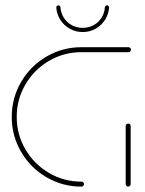

<svg xmlns="http://www.w3.org/2000/svg" viewBox="-20 -694 539 714"><path d="M292.2 -9.3Q292.2 -5.6 289.6 -2.8Q287 0 283 0Q212.6 0 153 -34.8Q93.3 -69.6 58.5 -129.3Q23.7 -188.9 23.7 -259.3Q23.7 -329.6 58.5 -389.3Q93.3 -448.9 153 -483.7Q212.6 -518.5 283 -518.5H457.8Q461.5 -518.5 464.3 -515.7Q467 -513 467 -509.3Q467 -505.6 464.3 -502.8Q461.5 -500 457.8 -500H283Q217.4 -500 162.2 -467.6Q107 -435.2 74.6 -380Q42.2 -324.8 42.2 -259.3Q42.2 -193.7 74.6 -138.5Q107 -83.3 162.2 -50.9Q217.4 -18.5 283 -18.5Q287 -18.5 289.6 -15.9Q292.2 -13.3 292.2 -9.3ZM456.7 0Q453 0 450.2 -2.8Q447.4 -5.6 447.4 -9.3V-225.2Q447.4 -229.3 450.2 -231.9Q453 -234.4 456.7 -234.4Q460.7 -234.4 463.3 -231.9Q465.9 -229.3 465.9 -225.2V-9.3Q465.9 -5.6 463.3 -2.8Q460.7 0 456.7 0ZM189.3 -665.9V-666.7Q189.3 -669.6 191.7 -671.9Q194.1 -674.1 197 -674.1Q200 -674.1 202.2 -672Q204.4 -670 204.8 -667Q206.3 -645.2 217.4 -627.8Q228.5 -610.4 247 -600.4Q265.6 -590.4 287.8 -590.4Q309.6 -590.4 328 -600.4Q346.3 -610.4 357.4 -627.8Q368.5 -645.2 370 -667Q370.4 -670 372.6 -672Q374.8 -674.1 377.8 -674.1Q381.1 -674.1 383.5 -671.7Q385.9 -669.3 385.6 -665.9Q383.7 -640.7 370.2 -619.8Q356.7 -598.9 335 -586.9Q313.3 -574.8 287.8 -574.8Q261.9 -574.8 240 -586.9Q218.1 -598.9 204.6 -619.8Q191.1 -640.7 189.3 -665.9Z"/></svg>

Font: 26F Galaxy Sans Hairline
Style: Regular
Weight: 50
Designer: C₂₉H₂₅N₃O₅
Version: Version 1.100